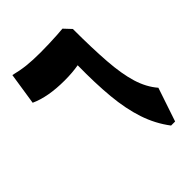

<svg xmlns="http://www.w3.org/2000/svg" viewBox="-229 -939 1061 1061"><g transform="rotate(-45 302.0 -408.5)"><path d="M473.1 -761.2Q473.1 -609.9 481 -502.4Q488.8 -395 511.2 -321.5Q533.7 -248 577.6 -197.3L511.2 0H479.5Q426.3 -69.8 397.5 -156Q368.7 -242.2 358.4 -351.8Q348.1 -461.4 350.1 -600.6Q301.8 -591.8 239.7 -591.8Q110.8 -591.8 27.8 -629.9L56.6 -817.4Q104.5 -805.2 149.2 -800.3Q193.8 -795.4 255.4 -795.4Q286.6 -795.4 321.8 -796.6Q356.9 -797.9 387.2 -799.6Q417.5 -801.3 433.6 -803.2Z"/></g></svg>

Font: Pinar-DS3-FD ExtraBold
Style: Regular
Weight: 800
Designer: Amin Abedi
Version: Version 3.000